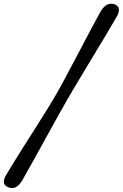

<svg xmlns="http://www.w3.org/2000/svg" viewBox="-64 -820 653 1022"><path d="M298.5 -297.5Q274.5 -255.5 241.8 -196.8Q209 -138 174 -74.5Q139 -11 107.2 46.2Q75.5 103.5 53.5 142Q21.5 194 -19.5 177Q-62 160 -29.5 108.5Q-11.5 78 14.8 35.5Q41 -7 71.5 -55Q102 -103 133 -151.8Q164 -200.5 191 -244.2Q218 -288 237 -321.5Q261 -363.5 292.5 -422.5Q324 -481.5 357.5 -545.2Q391 -609 421.2 -666Q451.5 -723 473 -761.5Q505 -812.5 547.5 -796.5Q567 -788.5 568.8 -770.5Q570.5 -752.5 555.5 -728Q534 -690 500.2 -634Q466.5 -578 429 -516Q391.5 -454 357 -396.2Q322.5 -338.5 298.5 -297.5Z"/></svg>

Font: Fraunces 9pt Soft
Style: Bold Italic
Weight: 700
Italic angle: -16°
Version: Version 1.000;[b76b70a41]